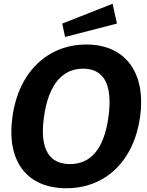

<svg xmlns="http://www.w3.org/2000/svg" viewBox="-20 -988 778 1018"><path d="M332 10C539 10 690 -134 723 -369C755 -606 642 -752 438 -752C232 -752 78 -605 46 -369C13 -133 122 10 332 10ZM310 -863 325 -792 600 -863 577 -968ZM351 -118C247 -118 188 -189 213 -367C238 -549 317 -624 421 -624C524 -624 580 -549 555 -367C530 -188 454 -118 351 -118Z"/></svg>

Font: Cheyenne Sans
Style: Bold Italic
Weight: 700
Italic angle: -8.13011°
Designer: The Public Sans project authors (U.S. Web Design System), Libre Franklin designed by Pablo Impallari and Rodrigo Fuenzal
Foundry: The Cheyenne Sans Project Authors
Version: Version 2.007